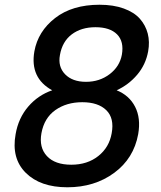

<svg xmlns="http://www.w3.org/2000/svg" viewBox="-20 -772 678 810"><path d="M200.2 -391.1Q105.5 -442.9 125 -555.2Q140.1 -639.6 212.4 -695.8Q284.7 -752 399.9 -752Q458.5 -752 502.2 -736.1Q545.9 -720.2 570.1 -692.9Q594.2 -665.5 603.3 -630.4Q612.3 -595.2 605 -555.2Q594.7 -499 558.6 -456.5Q522.5 -414.1 472.2 -391.1Q525.4 -369.6 550 -321.5Q574.7 -273.4 563 -206.1Q544.4 -103.5 461.7 -42.7Q378.9 18.1 264.2 18.1Q149.9 18.1 88.6 -43Q27.3 -104 45.9 -206.1Q57.6 -273.9 99.1 -322.3Q140.6 -370.6 200.2 -391.1ZM382.8 -657.2Q322.8 -657.2 282.7 -627Q242.7 -596.7 232.9 -540Q223.6 -490.7 254.6 -458.7Q285.6 -426.8 342.8 -426.8Q399.9 -426.8 442.4 -459Q484.9 -491.2 494.1 -541Q503.9 -596.7 473.9 -627Q443.8 -657.2 382.8 -657.2ZM327.1 -340.8Q260.7 -340.8 213.6 -307.6Q166.5 -274.4 154.8 -210Q144 -149.9 178 -113.5Q211.9 -77.1 280.8 -77.1Q348.6 -77.1 394.8 -113.8Q440.9 -150.4 451.2 -210Q462.9 -273.4 428.5 -307.1Q394 -340.8 327.1 -340.8Z"/></svg>

Font: Poppins Medium
Style: Italic
Weight: 500
Italic angle: -10°
Designer: Ninad Kale (Devanagari), Jonny Pinhorn (Latin)
Foundry: Indian Type Foundry
Version: Version 3.200;PS 1.000;hotconv 16.6.54;makeotf.lib2.5.65590